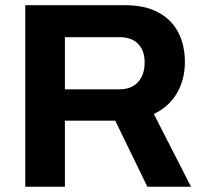

<svg xmlns="http://www.w3.org/2000/svg" viewBox="-20 -706 770 726"><path d="M75.6 0V-686.4H451.8Q528 -686.4 578.3 -659.3Q628.7 -632.3 653.9 -583.8Q679.1 -535.4 679.1 -471.9Q679.1 -405.1 648.9 -353.6Q618.7 -302.1 561.7 -275L702.2 0H537.2L415.7 -249.8H225.4V0ZM225.4 -368.3H432Q476.8 -368.3 501.8 -395.5Q526.9 -422.7 526.9 -470Q526.9 -515 502.2 -540.2Q477.6 -565.4 432 -565.4H225.4Z"/></svg>

Font: Archivo Variable SemiBold
Style: Regular
Weight: 600
Designer: Hector Gatti
Foundry: Omnibus-Type
Version: Version 2.001